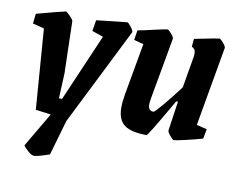

<svg xmlns="http://www.w3.org/2000/svg" viewBox="-72 -561 1053 841"><g transform="rotate(10 454.0 -140.5)"><path d="M458 -425 241 9 196 165Q182 170 159.5 176.5Q137 183 128 183Q117 183 100.5 168.5Q84 154 79 145L169 -8L101 -17L74 -374L23 -387L28 -431Q41 -434 69 -442Q91 -448 116.5 -454.5Q142 -461 156 -464Q160 -464 175 -449Q190 -434 191 -427L197 -195L192 -84H206L335 -383L285 -400L293 -449Q319 -452 363 -457Q407 -462 429 -464Q434 -464 446.5 -448Q459 -432 458 -425Z M869 -427 807 -74 853 -63 845 -20Q814 -11 771 -1Q728 9 719 9Q714 9 701 -7Q688 -23 689 -29L708 -160H700L677 -120Q603 8 598 8Q529 8 498.5 -15Q468 -38 468 -92Q468 -118 474 -152L515 -382L472 -393L479 -437Q505 -441 554 -453Q604 -464 608 -464Q613 -464 626 -449Q639 -434 638 -427L590 -159Q586 -135 586 -127Q586 -98 610 -98Q615 -98 649 -138.5Q683 -179 718 -226L742 -367Q743 -372 743 -379Q743 -392 738.5 -398Q734 -404 726 -408L729 -443Q832 -464 839 -464Q844 -464 857 -449Q870 -434 869 -427Z"/></g></svg>

Font: Grenze SemiBold
Style: Italic
Weight: 600
Italic angle: -10°
Designer: Renata Polastri
Foundry: Omnibus-Type
Version: Version 1.002; ttfautohint (v1.8)